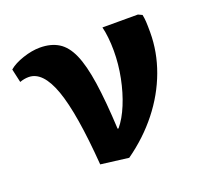

<svg xmlns="http://www.w3.org/2000/svg" viewBox="-99 -639 826 773"><g transform="rotate(-20 314.0 -252.0)"><path d="M330 18 211 3Q194 -221 157.5 -323.5Q121 -426 60 -426Q41 -426 22 -419L9 -477Q31 -496 70 -509Q109 -522 143 -522Q190 -522 222.5 -502Q255 -482 275.5 -435.5Q296 -389 308 -308.5Q320 -228 326 -108H330Q356 -139 376 -187.5Q396 -236 407.5 -293.5Q419 -351 419 -408Q419 -438 416 -465.5Q413 -493 408 -512H560L577 -504Q580 -490 581 -474Q582 -458 582 -428Q582 -344 552 -262.5Q522 -181 465.5 -109.5Q409 -38 330 18Z"/></g></svg>

Font: Literata
Style: Bold
Weight: 700
Designer: Latin by Veronika Burian and Jose Scaglione. Greek by Irene Vlachou. Cyrillic by Vera Evstafieva.
Foundry: TypeTogether
Version: Version 3.103; ttfautohint (v1.8.4.7-5d5b);gftools[0.9.29]